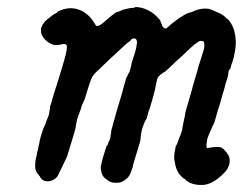

<svg xmlns="http://www.w3.org/2000/svg" viewBox="-20 -498 689 545"><path d="M368 -478Q384 -477 400 -469Q413 -463 425 -451Q435 -441 435 -439Q435 -438 437.5 -432.5Q440 -427 440 -427Q440 -423 445 -419Q449 -416 453 -418Q457 -421 469 -432Q474 -436 476.5 -437.5Q479 -439 482.5 -442Q486 -445 486.5 -445Q487 -445 490 -447.5Q493 -450 493.5 -450Q494 -450 496 -451Q508 -460 521 -463Q523 -463 527 -465Q537 -470 543 -471Q557 -475 572 -473Q583 -470 584 -469Q584 -469 592.5 -465Q601 -461 604 -460Q613 -456 620 -449Q624 -445 626 -444Q629 -442 635 -433Q648 -412 649 -384Q650 -370 647 -353Q644 -334 640 -323Q639 -321 637 -315Q634 -302 632 -301Q628 -299 628 -288Q628 -284 625 -275Q622 -266 620.5 -261Q619 -256 617 -247Q612 -232 606 -209Q602 -195 599 -187Q597 -180 595 -173Q589 -150 586 -145Q584 -142 577 -125.5Q570 -109 569 -106Q567 -98 566 -86Q566 -82 566.5 -80Q567 -78 568 -77.5Q569 -77 571 -78Q581 -80 589 -80.5Q597 -81 600.5 -80.5Q604 -80 605 -80Q612 -80 624 -64Q629 -58 631 -51Q632 -47 632 -42Q632 -33 629 -26Q627 -22 625.5 -19Q624 -16 619 -10Q610 0 597 10Q582 21 568 25Q561 27 554 27Q536 28 519 21L508 14Q509 14 507 12Q505 10 503 9Q501 8 500.5 8Q500 8 495.5 3.5Q491 -1 489 -3.5Q487 -6 483 -14Q478 -25 476 -38Q473 -51 476 -68Q479 -85 480 -85Q481 -85 484 -93Q485 -97 485.5 -97.5Q486 -98 487.5 -102.5Q489 -107 489 -107Q489 -107 490 -109.5Q491 -112 491.5 -112.5Q492 -113 493 -116.5Q494 -120 495 -122Q497 -126 498 -136Q499 -143 500 -146.5Q501 -150 501.5 -154Q502 -158 503.5 -163Q505 -168 505 -171Q504 -174 521 -230Q529 -260 532 -270Q542 -302 543 -308Q556 -348 559 -359Q560 -364 560 -370Q560 -376 559 -378Q557 -382 551 -382Q547 -382 544.5 -380.5Q542 -379 539 -377Q530 -371 508 -350Q503 -345 501 -343Q499 -341 480 -324Q449 -294 446 -293Q444 -293 432 -283Q427 -279 425 -268Q423 -261 423 -260Q423 -259 422 -254Q421 -246 414 -221Q412 -214 410 -207Q408 -200 405.5 -192Q403 -184 401 -179Q397 -162 395 -159Q393 -158 388.5 -146.5Q384 -135 383 -131Q379 -114 379 -103Q379 -99 368 -64Q366 -58 364 -51Q362 -44 359.5 -36Q357 -28 357 -25Q354 -16 350 -5Q347 2 341 8Q333 15 324 19Q319 21 309 21Q300 21 293 18Q285 14 277 7Q269 0 267 -14Q265 -22 267 -30Q271 -49 281 -79Q282 -84 283 -84Q285 -84 287 -91Q288 -95 289 -96Q294 -105 294 -114Q294 -116 295 -118Q295 -120 295.5 -122.5Q296 -125 295.5 -125Q295 -125 301 -146Q307 -167 309 -175Q312 -186 323 -222Q326 -231 328 -239.5Q330 -248 332.5 -256.5Q335 -265 337.5 -273.5Q340 -282 341 -281L344 -288Q346 -292 346.5 -292Q347 -292 350 -302.5Q353 -313 353 -315.5Q353 -318 360 -339Q368 -363 368 -373V-374Q369 -373 369 -376Q369 -383 366 -387Q364 -389 360 -389Q353 -388 352 -385Q352 -384 346 -379Q342 -377 338.5 -373.5Q335 -370 332.5 -368Q330 -366 320 -356.5Q310 -347 305.5 -343Q301 -339 294.5 -333Q288 -327 283.5 -322.5Q279 -318 272 -311.5Q265 -305 259 -299Q245 -287 240 -276Q235 -265 227 -238Q225 -232 223.5 -227Q222 -222 221 -218Q218 -210 215 -204Q213 -202 212 -197Q209 -186 207 -182Q206 -179 204 -174Q202 -169 201 -166Q199 -162 196 -145Q195 -141 195 -138Q195 -134 189 -115Q186 -105 184 -98.5Q182 -92 177 -75.5Q172 -59 171 -56Q170 -52 166 -45Q165 -43 160.5 -33Q156 -23 153 -17.5Q150 -12 148 -7Q145 1 140 6Q133 13 125 15Q108 20 98 10Q93 5 94 4Q94 4 88.5 -3Q83 -10 83 -11Q83 -12 83 -12Q81 -14 80 -22Q79 -35 83 -53Q84 -56 84 -57Q84 -59 86 -68Q88 -72 88 -74Q88 -76 89.5 -82.5Q91 -89 92 -93Q92 -98 95 -108Q97 -114 100.5 -125.5Q104 -137 105 -138Q107 -140 110 -149Q112 -156 113 -157.5Q114 -159 115 -162.5Q116 -166 117 -167.5Q118 -169 118.5 -172Q119 -175 120 -178.5Q121 -182 120.5 -182Q120 -182 121 -186Q123 -193 122 -193Q121 -193 122 -195Q123 -197 125 -204Q127 -211 133 -232Q140 -253 142 -260Q144 -267 148 -279Q154 -300 162 -326Q165 -337 167 -345Q170 -358 170 -366Q170 -372 163 -373Q161 -374 150 -371Q144 -370 137 -370L131 -371L126 -373Q114 -378 105 -389Q99 -396 97 -404Q97 -407 96.5 -411Q96 -415 96.5 -418Q97 -421 98 -421Q99 -421 99 -423Q102 -431 102.5 -430.5Q103 -430 105 -433.5Q107 -437 107.5 -437Q108 -437 112 -441Q116 -445 118 -446Q120 -447 120 -447.5Q120 -448 123.5 -450.5Q127 -453 128 -454Q129 -455 134 -458Q143 -462 143 -464Q143 -466 161 -472Q183 -478 203 -471Q215 -467 226 -458Q237 -450 247 -434Q251 -428 252 -426Q258 -420 275 -435Q296 -454 308 -462Q312 -465 313 -464Q314 -464 319 -466Q322 -467 323 -468Q326 -468 326 -469Q326 -470 340 -473Q351 -476 361 -476Q362 -476 362 -477Q362 -478 368 -478Z"/></svg>

Font: TT2020 Style E
Style: Italic
Weight: 400
Italic angle: -15°
Version: Version 0.2.000